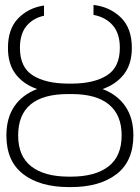

<svg xmlns="http://www.w3.org/2000/svg" viewBox="-20 -760 575 790"><path d="M258.8 -416H276.9Q367.2 -416.5 420.2 -450Q473.1 -483.4 473.1 -563Q473.1 -622.6 443.8 -656Q414.6 -689.5 364.7 -698.7V-739.7Q432.1 -731.9 477.3 -688Q522.5 -644 522.5 -563Q522.5 -496.6 490.2 -454.8Q458 -413.1 401.9 -393.6Q462.9 -370.6 495.8 -322.5Q528.8 -274.4 528.8 -203.1Q528.8 -96.7 459.5 -43.5Q390.1 9.8 272 9.8H264.2Q144.5 9.8 75.4 -43.5Q6.3 -96.7 6.3 -202.6Q6.3 -274.4 39.1 -322.5Q71.8 -370.6 132.8 -393.6Q76.7 -413.1 44.7 -454.6Q12.7 -496.1 12.7 -563Q12.7 -641.1 54.9 -684.6Q97.2 -728 161.1 -737.3V-695.3Q115.2 -685.1 88.6 -652.6Q62 -620.1 62 -563Q62 -483.4 114.7 -450Q167.5 -416.5 258.8 -416ZM274.9 -373H260.3Q54.7 -373 54.7 -202.6Q54.7 -117.2 108.9 -75.2Q163.1 -33.2 263.2 -33.2H272Q372.1 -33.2 426.3 -75.2Q480.5 -117.2 480.5 -203.1Q480.5 -286.6 428.5 -329.8Q376.5 -373 274.9 -373Z"/></svg>

Font: Inter Display ExtraLight
Style: Regular
Weight: 200
Designer: Rasmus Andersson
Foundry: rsms
Version: Version 4.000;git-a52131595